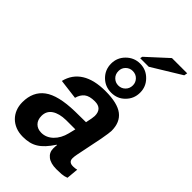

<svg xmlns="http://www.w3.org/2000/svg" viewBox="-286 -1055 1158 1158"><g transform="rotate(45 292.5 -476.0)"><path d="M436 5Q387 5 360.5 -15.5Q334 -36 334 -70Q334 -79 334.5 -86.5Q335 -94 336 -101H333Q312 -69 292.5 -48Q273 -27 252 -14Q231 -1 207 4.5Q183 10 155 10Q120 10 92.5 -1Q65 -12 45.5 -31.5Q26 -51 15.5 -77.5Q5 -104 5 -136Q5 -226 67 -272Q129 -318 269 -321L362 -322Q373 -371 373 -386Q373 -449 311 -449Q265 -449 242.5 -431Q220 -413 211 -379L83 -395Q100 -465 158 -501.5Q216 -538 313 -538Q415 -538 461.5 -502.5Q508 -467 508 -394Q508 -378 497 -317L462 -145Q458 -125 458 -110Q458 -98 462.5 -91.5Q467 -85 473.5 -82Q480 -79 486.5 -78.5Q493 -78 497 -78Q512 -78 527 -82L520 -6Q500 2 479 3.5Q458 5 436 5ZM347 -246H268Q211 -245 178 -223Q145 -201 145 -159Q145 -125 164.5 -105.5Q184 -86 216 -86Q258 -86 290.5 -117.5Q323 -149 336 -201ZM467 -679Q467 -627 431 -591Q396 -555 343 -555Q291 -555 255 -591Q219 -627 219 -679Q219 -730 255 -766Q292 -803 343 -803Q395 -803 431 -766Q467 -730 467 -679ZM405 -679Q405 -704 387.5 -722Q370 -740 343 -740Q318 -740 300 -722.5Q282 -705 282 -679Q282 -651 300 -633.5Q318 -616 343 -616Q369 -616 387 -634Q405 -652 405 -679ZM320 -826 323 -841 455 -962H585L581 -941L393 -826Z"/></g></svg>

Font: Libra Sans Modern
Style: Bold Italic
Weight: 700
Italic angle: -12°
Foundry: Stefan Peev, Context Ltd
Version: Version 1.000